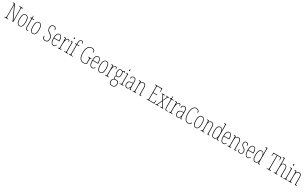

<svg xmlns="http://www.w3.org/2000/svg" viewBox="664 -4259 12782 7988"><g transform="rotate(30 7055.5 -265.0)"><path d="M36 0V-20H54Q79 -20 91 -26Q103 -32 106.5 -51Q110 -70 110 -108V-606Q110 -645 106.5 -663.5Q103 -682 91 -688Q79 -694 54 -694H36V-714H131L432 -67V-606Q432 -645 428.5 -663.5Q425 -682 413 -688Q401 -694 376 -694H348V-714H531V-694H513Q488 -694 476 -688Q464 -682 460.5 -663.5Q457 -645 457 -606V0H432L135 -639V-108Q135 -70 138.5 -51Q142 -32 154 -26Q166 -20 191 -20H219V0Z M764 10Q689 10 648 -57Q607 -124 607 -267Q607 -405 645.5 -473.5Q684 -542 766 -542Q846 -542 883.5 -473Q921 -404 921 -267Q921 -122 881 -56Q841 10 764 10ZM765 -15Q836 -15 864.5 -79.5Q893 -144 893 -267Q893 -392 864.5 -454.5Q836 -517 764 -517Q693 -517 664 -454.5Q635 -392 635 -267Q635 -143 666.5 -79Q698 -15 765 -15Z M1136 10Q1085 10 1063.5 -22.5Q1042 -55 1042 -141V-511H982V-530Q1018 -533 1032 -553Q1045 -570 1047 -596Q1049 -622 1050 -657H1070V-536H1170V-511H1070V-140Q1070 -65 1086.5 -40Q1103 -15 1134 -15Q1146 -15 1155.5 -16.5Q1165 -18 1178 -20V5Q1153 10 1136 10Z M1403 10Q1328 10 1287 -57Q1246 -124 1246 -267Q1246 -405 1284.5 -473.5Q1323 -542 1405 -542Q1485 -542 1522.5 -473Q1560 -404 1560 -267Q1560 -122 1520 -56Q1480 10 1403 10ZM1404 -15Q1475 -15 1503.5 -79.5Q1532 -144 1532 -267Q1532 -392 1503.5 -454.5Q1475 -517 1403 -517Q1332 -517 1303 -454.5Q1274 -392 1274 -267Q1274 -143 1305.5 -79Q1337 -15 1404 -15Z M1993 10Q1943 10 1912 -11Q1881 -32 1866.5 -63Q1852 -94 1852 -124Q1852 -136 1855.5 -152Q1859 -168 1871 -168Q1873 -128 1886 -93Q1899 -58 1925.5 -36.5Q1952 -15 1994 -15Q2053 -15 2084.5 -52.5Q2116 -90 2116 -163Q2116 -214 2103.5 -245Q2091 -276 2063.5 -300.5Q2036 -325 1991 -353Q1957 -376 1928.5 -402.5Q1900 -429 1883.5 -467.5Q1867 -506 1867 -565Q1867 -609 1883 -645Q1899 -681 1930.5 -702.5Q1962 -724 2006 -724Q2047 -724 2074.5 -707Q2102 -690 2116.5 -664.5Q2131 -639 2131 -614Q2131 -592 2124.5 -582.5Q2118 -573 2110 -573Q2110 -629 2083.5 -664Q2057 -699 2006 -699Q1950 -699 1922.5 -658.5Q1895 -618 1895 -557Q1895 -510 1907 -479Q1919 -448 1944.5 -424.5Q1970 -401 2008 -376Q2045 -352 2075.5 -326.5Q2106 -301 2125 -264.5Q2144 -228 2144 -172Q2144 -84 2106 -37Q2068 10 1993 10Z M2391 10Q2319 10 2276.5 -61Q2234 -132 2234 -262Q2234 -403 2273 -472.5Q2312 -542 2383 -542Q2452 -542 2487 -474.5Q2522 -407 2522 -291V-270H2262Q2262 -140 2296.5 -77.5Q2331 -15 2391 -15Q2435 -15 2460.5 -41.5Q2486 -68 2498 -99Q2502 -97 2504.5 -92Q2507 -87 2507 -77Q2507 -62 2493.5 -41.5Q2480 -21 2454.5 -5.5Q2429 10 2391 10ZM2494 -295Q2493 -394 2467.5 -455.5Q2442 -517 2383 -517Q2325 -517 2295 -457Q2265 -397 2262 -295Z M2601 0V-20H2602Q2633 -20 2647 -24Q2661 -28 2665 -44Q2669 -60 2669 -96V-440Q2669 -476 2665 -492Q2661 -508 2646 -512Q2631 -516 2599 -516H2596V-536H2693L2696 -435H2698Q2707 -459 2720 -484.5Q2733 -510 2754.5 -527Q2776 -544 2808 -544Q2842 -544 2857 -526.5Q2872 -509 2872 -483Q2872 -466 2867.5 -454.5Q2863 -443 2851 -443Q2851 -462 2848.5 -479Q2846 -496 2836.5 -507.5Q2827 -519 2804 -519Q2777 -519 2757 -496.5Q2737 -474 2723.5 -437Q2710 -400 2703.5 -357.5Q2697 -315 2697 -274V-96Q2697 -60 2701 -44Q2705 -28 2720 -24Q2735 -20 2766 -20H2777V0Z M2997 -658Q2987 -658 2981 -666Q2975 -674 2975 -698Q2975 -721 2981 -729.5Q2987 -738 2997 -738Q3007 -738 3013.5 -729.5Q3020 -721 3020 -698Q3020 -674 3013.5 -666Q3007 -658 2997 -658ZM2905 0V-20H2921Q2952 -20 2966 -24.5Q2980 -29 2984 -45Q2988 -61 2988 -96V-437Q2988 -473 2984.5 -489.5Q2981 -506 2968 -511Q2955 -516 2926 -516H2920V-536H3016V-96Q3016 -61 3020 -45Q3024 -29 3038 -24.5Q3052 -20 3082 -20H3095V0Z M3129 0V-20H3146Q3171 -20 3183 -25.5Q3195 -31 3198.5 -48.5Q3202 -66 3202 -103V-511H3132V-536H3202V-601Q3202 -688 3233.5 -730Q3265 -772 3323 -772Q3359 -772 3381 -753.5Q3403 -735 3403 -697Q3403 -680 3396.5 -669Q3390 -658 3382 -658Q3382 -701 3370.5 -724Q3359 -747 3323 -747Q3271 -747 3250.5 -705Q3230 -663 3230 -600V-536H3340V-511H3230V-103Q3230 -66 3233.5 -48.5Q3237 -31 3249 -25.5Q3261 -20 3286 -20H3323V0Z M3836 10Q3710 10 3651 -85Q3592 -180 3592 -358Q3592 -546 3658 -635Q3724 -724 3841 -724Q3891 -724 3923 -706Q3955 -688 3970.5 -662Q3986 -636 3986 -611Q3986 -586 3980.5 -575.5Q3975 -565 3965 -565Q3965 -602 3953.5 -632.5Q3942 -663 3915 -681Q3888 -699 3841 -699Q3733 -699 3676.5 -612.5Q3620 -526 3620 -358Q3620 -192 3670 -103.5Q3720 -15 3836 -15Q3874 -15 3905.5 -21Q3937 -27 3956 -40V-226Q3956 -261 3952 -277Q3948 -293 3934.5 -298Q3921 -303 3894 -303H3883V-323H4041V-303H4037Q4015 -303 4003.5 -298Q3992 -293 3988 -276.5Q3984 -260 3984 -225V-27Q3952 -8 3917.5 1Q3883 10 3836 10Z M4253 10Q4181 10 4138.5 -61Q4096 -132 4096 -262Q4096 -403 4135 -472.5Q4174 -542 4245 -542Q4314 -542 4349 -474.5Q4384 -407 4384 -291V-270H4124Q4124 -140 4158.5 -77.5Q4193 -15 4253 -15Q4297 -15 4322.5 -41.5Q4348 -68 4360 -99Q4364 -97 4366.5 -92Q4369 -87 4369 -77Q4369 -62 4355.5 -41.5Q4342 -21 4316.5 -5.5Q4291 10 4253 10ZM4356 -295Q4355 -394 4329.5 -455.5Q4304 -517 4245 -517Q4187 -517 4157 -457Q4127 -397 4124 -295Z M4632 10Q4557 10 4516 -57Q4475 -124 4475 -267Q4475 -405 4513.5 -473.5Q4552 -542 4634 -542Q4714 -542 4751.5 -473Q4789 -404 4789 -267Q4789 -122 4749 -56Q4709 10 4632 10ZM4633 -15Q4704 -15 4732.5 -79.5Q4761 -144 4761 -267Q4761 -392 4732.5 -454.5Q4704 -517 4632 -517Q4561 -517 4532 -454.5Q4503 -392 4503 -267Q4503 -143 4534.5 -79Q4566 -15 4633 -15Z M4873 0V-20H4874Q4905 -20 4919 -24Q4933 -28 4937 -44Q4941 -60 4941 -96V-440Q4941 -476 4937 -492Q4933 -508 4918 -512Q4903 -516 4871 -516H4868V-536H4965L4968 -435H4970Q4979 -459 4992 -484.5Q5005 -510 5026.5 -527Q5048 -544 5080 -544Q5114 -544 5129 -526.5Q5144 -509 5144 -483Q5144 -466 5139.5 -454.5Q5135 -443 5123 -443Q5123 -462 5120.5 -479Q5118 -496 5108.5 -507.5Q5099 -519 5076 -519Q5049 -519 5029 -496.5Q5009 -474 4995.5 -437Q4982 -400 4975.5 -357.5Q4969 -315 4969 -274V-96Q4969 -60 4973 -44Q4977 -28 4992 -24Q5007 -20 5038 -20H5049V0Z M5341 242Q5260 242 5224 199.5Q5188 157 5188 87Q5188 43 5202.5 13.5Q5217 -16 5237 -34Q5257 -52 5275 -61Q5263 -69 5253 -85Q5243 -101 5243 -130Q5243 -156 5254.5 -177Q5266 -198 5279 -213Q5254 -229 5236.5 -267Q5219 -305 5219 -357Q5219 -456 5252.5 -499Q5286 -542 5346 -542Q5373 -542 5395 -531Q5417 -520 5428 -506Q5442 -525 5456 -541Q5470 -557 5492 -557Q5511 -557 5520.5 -543.5Q5530 -530 5530 -512Q5530 -476 5509 -476Q5509 -504 5506 -516.5Q5503 -529 5488 -529Q5479 -529 5468.5 -519.5Q5458 -510 5443 -485Q5453 -466 5459 -438Q5465 -410 5465 -362Q5465 -283 5435 -239.5Q5405 -196 5346 -196Q5336 -196 5321.5 -197.5Q5307 -199 5299 -202Q5287 -188 5277.5 -170.5Q5268 -153 5268 -126Q5268 -96 5284.5 -83.5Q5301 -71 5332 -71H5389Q5455 -71 5481.5 -32Q5508 7 5508 67Q5508 146 5464.5 194Q5421 242 5341 242ZM5343 -220Q5437 -220 5437 -365Q5437 -451 5412.5 -484Q5388 -517 5341 -517Q5298 -517 5272.5 -481Q5247 -445 5247 -364Q5247 -294 5270.5 -257Q5294 -220 5343 -220ZM5342 217Q5416 217 5448 174Q5480 131 5480 67Q5480 14 5459.5 -16Q5439 -46 5377 -46H5320Q5290 -46 5266.5 -28Q5243 -10 5229.5 20Q5216 50 5216 86Q5216 122 5227 151.5Q5238 181 5265.5 199Q5293 217 5342 217Z M5660 -658Q5650 -658 5644 -666Q5638 -674 5638 -698Q5638 -721 5644 -729.5Q5650 -738 5660 -738Q5670 -738 5676.5 -729.5Q5683 -721 5683 -698Q5683 -674 5676.5 -666Q5670 -658 5660 -658ZM5568 0V-20H5584Q5615 -20 5629 -24.5Q5643 -29 5647 -45Q5651 -61 5651 -96V-437Q5651 -473 5647.5 -489.5Q5644 -506 5631 -511Q5618 -516 5589 -516H5583V-536H5679V-96Q5679 -61 5683 -45Q5687 -29 5701 -24.5Q5715 -20 5745 -20H5758V0Z M5918 10Q5868 10 5837.5 -28.5Q5807 -67 5807 -146Q5807 -224 5850.5 -261.5Q5894 -299 5983 -303L6046 -306V-371Q6046 -451 6024.5 -484Q6003 -517 5955 -517Q5908 -517 5883.5 -488.5Q5859 -460 5859 -395Q5838 -395 5838 -438Q5838 -482 5869.5 -512Q5901 -542 5956 -542Q6015 -542 6044.5 -502.5Q6074 -463 6074 -366V-103Q6074 -66 6078.5 -48.5Q6083 -31 6093.5 -25.5Q6104 -20 6123 -20H6125V0H6053L6048 -91H6046Q6027 -48 5999 -19Q5971 10 5918 10ZM5920 -15Q5958 -15 5986 -38.5Q6014 -62 6030 -102Q6046 -142 6046 -191V-283L5984 -280Q5904 -277 5869.5 -242.5Q5835 -208 5835 -146Q5835 -88 5855.5 -51.5Q5876 -15 5920 -15Z M6193 0V-20H6201Q6232 -20 6246 -24.5Q6260 -29 6264 -45Q6268 -61 6268 -96V-441Q6268 -476 6264 -492Q6260 -508 6246 -512Q6232 -516 6201 -516H6196V-536H6292L6295 -459H6297Q6316 -496 6343 -519Q6370 -542 6417 -542Q6485 -542 6515.5 -498.5Q6546 -455 6546 -363V-96Q6546 -61 6550 -45Q6554 -29 6567.5 -24.5Q6581 -20 6610 -20H6614V0H6518V-364Q6518 -434 6495.5 -475.5Q6473 -517 6419 -517Q6385 -517 6357 -499Q6329 -481 6312.5 -440.5Q6296 -400 6296 -333V-96Q6296 -61 6300 -45Q6304 -29 6318 -24.5Q6332 -20 6362 -20H6368V0Z M6870 0V-20H6887Q6912 -20 6924 -26Q6936 -32 6939.5 -51Q6943 -70 6943 -108V-606Q6943 -645 6939.5 -663.5Q6936 -682 6924 -688Q6912 -694 6887 -694H6870V-714H7214L7219 -550H7199L7197 -600Q7195 -641 7190.5 -660Q7186 -679 7170.5 -684Q7155 -689 7121 -689H6971V-387H7161V-362H6971L6969 -25H7148Q7181 -25 7195 -29.5Q7209 -34 7213.5 -49Q7218 -64 7220 -94L7224 -164H7244L7240 0Z M7282 0V-20H7287Q7308 -20 7320.5 -23Q7333 -26 7342 -37Q7351 -48 7362 -71L7461 -283L7364 -468Q7347 -501 7335.5 -508.5Q7324 -516 7298 -516H7296V-536H7444V-516H7423Q7395 -516 7388.5 -512.5Q7382 -509 7382 -502Q7382 -495 7389.5 -480Q7397 -465 7409 -442L7475 -314L7534 -440Q7545 -463 7551.5 -478.5Q7558 -494 7558 -501Q7558 -509 7552 -512.5Q7546 -516 7517 -516H7490V-536H7647V-516H7646Q7626 -516 7613.5 -513.5Q7601 -511 7592.5 -501Q7584 -491 7573 -468L7489 -288L7604 -68Q7621 -35 7632.5 -27.5Q7644 -20 7666 -20H7667V0H7517V-20H7545Q7574 -20 7580.5 -23.5Q7587 -27 7587 -34Q7587 -42 7579.5 -56.5Q7572 -71 7559 -95L7475 -256L7398 -90Q7388 -67 7381.5 -54.5Q7375 -42 7375 -34Q7375 -26 7381.5 -23Q7388 -20 7410 -20H7450V0Z M7836 10Q7785 10 7763.5 -22.5Q7742 -55 7742 -141V-511H7682V-530Q7718 -533 7732 -553Q7745 -570 7747 -596Q7749 -622 7750 -657H7770V-536H7870V-511H7770V-140Q7770 -65 7786.5 -40Q7803 -15 7834 -15Q7846 -15 7855.5 -16.5Q7865 -18 7878 -20V5Q7853 10 7836 10Z M7934 0V-20H7935Q7966 -20 7980 -24Q7994 -28 7998 -44Q8002 -60 8002 -96V-440Q8002 -476 7998 -492Q7994 -508 7979 -512Q7964 -516 7932 -516H7929V-536H8026L8029 -435H8031Q8040 -459 8053 -484.5Q8066 -510 8087.5 -527Q8109 -544 8141 -544Q8175 -544 8190 -526.5Q8205 -509 8205 -483Q8205 -466 8200.5 -454.5Q8196 -443 8184 -443Q8184 -462 8181.5 -479Q8179 -496 8169.5 -507.5Q8160 -519 8137 -519Q8110 -519 8090 -496.5Q8070 -474 8056.5 -437Q8043 -400 8036.5 -357.5Q8030 -315 8030 -274V-96Q8030 -60 8034 -44Q8038 -28 8053 -24Q8068 -20 8099 -20H8110V0Z M8349 10Q8299 10 8268.5 -28.5Q8238 -67 8238 -146Q8238 -224 8281.5 -261.5Q8325 -299 8414 -303L8477 -306V-371Q8477 -451 8455.5 -484Q8434 -517 8386 -517Q8339 -517 8314.5 -488.5Q8290 -460 8290 -395Q8269 -395 8269 -438Q8269 -482 8300.5 -512Q8332 -542 8387 -542Q8446 -542 8475.5 -502.5Q8505 -463 8505 -366V-103Q8505 -66 8509.5 -48.5Q8514 -31 8524.5 -25.5Q8535 -20 8554 -20H8556V0H8484L8479 -91H8477Q8458 -48 8430 -19Q8402 10 8349 10ZM8351 -15Q8389 -15 8417 -38.5Q8445 -62 8461 -102Q8477 -142 8477 -191V-283L8415 -280Q8335 -277 8300.5 -242.5Q8266 -208 8266 -146Q8266 -88 8286.5 -51.5Q8307 -15 8351 -15Z M8850 10Q8782 10 8735 -36Q8688 -82 8664 -164.5Q8640 -247 8640 -358Q8640 -471 8664.5 -553Q8689 -635 8736.5 -679.5Q8784 -724 8853 -724Q8921 -724 8960 -690Q8999 -656 8999 -612Q8999 -566 8978 -566Q8978 -629 8948.5 -664Q8919 -699 8852 -699Q8789 -699 8748 -654.5Q8707 -610 8687.5 -533Q8668 -456 8668 -358Q8668 -260 8688 -182.5Q8708 -105 8748.5 -60Q8789 -15 8850 -15Q8906 -15 8936 -42Q8966 -69 8982 -112Q8995 -104 8995 -84Q8995 -66 8976.5 -44Q8958 -22 8925.5 -6Q8893 10 8850 10Z M9228 10Q9153 10 9112 -57Q9071 -124 9071 -267Q9071 -405 9109.5 -473.5Q9148 -542 9230 -542Q9310 -542 9347.5 -473Q9385 -404 9385 -267Q9385 -122 9345 -56Q9305 10 9228 10ZM9229 -15Q9300 -15 9328.5 -79.5Q9357 -144 9357 -267Q9357 -392 9328.5 -454.5Q9300 -517 9228 -517Q9157 -517 9128 -454.5Q9099 -392 9099 -267Q9099 -143 9130.5 -79Q9162 -15 9229 -15Z M9461 0V-20H9469Q9500 -20 9514 -24.5Q9528 -29 9532 -45Q9536 -61 9536 -96V-441Q9536 -476 9532 -492Q9528 -508 9514 -512Q9500 -516 9469 -516H9464V-536H9560L9563 -459H9565Q9584 -496 9611 -519Q9638 -542 9685 -542Q9753 -542 9783.5 -498.5Q9814 -455 9814 -363V-96Q9814 -61 9818 -45Q9822 -29 9835.5 -24.5Q9849 -20 9878 -20H9882V0H9786V-364Q9786 -434 9763.5 -475.5Q9741 -517 9687 -517Q9653 -517 9625 -499Q9597 -481 9580.5 -440.5Q9564 -400 9564 -333V-96Q9564 -61 9568 -45Q9572 -29 9586 -24.5Q9600 -20 9630 -20H9636V0Z M10104 10Q10058 10 10024.5 -16Q9991 -42 9973 -103Q9955 -164 9955 -267Q9955 -372 9974.5 -432.5Q9994 -493 10028.5 -518.5Q10063 -544 10108 -544Q10156 -544 10185 -516.5Q10214 -489 10231 -445H10235Q10232 -468 10231 -493Q10230 -518 10230 -544V-656Q10230 -696 10226 -713.5Q10222 -731 10209 -735.5Q10196 -740 10168 -740H10163V-760H10258V-86Q10258 -56 10262.5 -42Q10267 -28 10280.5 -24Q10294 -20 10321 -20H10331V0H10234L10230 -95H10228Q10211 -47 10181 -18.5Q10151 10 10104 10ZM10105 -15Q10167 -15 10199 -79.5Q10231 -144 10231 -265Q10231 -388 10204.5 -453.5Q10178 -519 10110 -519Q10071 -519 10042.5 -494.5Q10014 -470 9998.5 -414.5Q9983 -359 9983 -265Q9983 -132 10015 -73.5Q10047 -15 10105 -15Z M10550 10Q10478 10 10435.5 -61Q10393 -132 10393 -262Q10393 -403 10432 -472.5Q10471 -542 10542 -542Q10611 -542 10646 -474.5Q10681 -407 10681 -291V-270H10421Q10421 -140 10455.5 -77.5Q10490 -15 10550 -15Q10594 -15 10619.5 -41.5Q10645 -68 10657 -99Q10661 -97 10663.5 -92Q10666 -87 10666 -77Q10666 -62 10652.5 -41.5Q10639 -21 10613.5 -5.5Q10588 10 10550 10ZM10653 -295Q10652 -394 10626.5 -455.5Q10601 -517 10542 -517Q10484 -517 10454 -457Q10424 -397 10421 -295Z M10752 0V-20H10760Q10791 -20 10805 -24.5Q10819 -29 10823 -45Q10827 -61 10827 -96V-441Q10827 -476 10823 -492Q10819 -508 10805 -512Q10791 -516 10760 -516H10755V-536H10851L10854 -459H10856Q10875 -496 10902 -519Q10929 -542 10976 -542Q11044 -542 11074.5 -498.5Q11105 -455 11105 -363V-96Q11105 -61 11109 -45Q11113 -29 11126.5 -24.5Q11140 -20 11169 -20H11173V0H11077V-364Q11077 -434 11054.5 -475.5Q11032 -517 10978 -517Q10944 -517 10916 -499Q10888 -481 10871.5 -440.5Q10855 -400 10855 -333V-96Q10855 -61 10859 -45Q10863 -29 10877 -24.5Q10891 -20 10921 -20H10927V0Z M11348 10Q11308 10 11283 -7Q11258 -24 11246.5 -48Q11235 -72 11235 -93Q11235 -139 11256 -139Q11256 -80 11278.5 -47.5Q11301 -15 11349 -15Q11395 -15 11420 -43Q11445 -71 11445 -129Q11445 -163 11429.5 -194Q11414 -225 11361 -259Q11321 -288 11297 -312.5Q11273 -337 11263 -362.5Q11253 -388 11253 -421Q11253 -475 11282 -508Q11311 -541 11361 -541Q11408 -541 11436.5 -516Q11465 -491 11465 -450Q11465 -405 11444 -405Q11444 -516 11361 -516Q11318 -516 11299.5 -488Q11281 -460 11281 -420Q11281 -379 11304 -347Q11327 -315 11375 -283Q11434 -246 11453.5 -208Q11473 -170 11473 -126Q11473 -62 11440 -26Q11407 10 11348 10Z M11717 10Q11645 10 11602.5 -61Q11560 -132 11560 -262Q11560 -403 11599 -472.5Q11638 -542 11709 -542Q11778 -542 11813 -474.5Q11848 -407 11848 -291V-270H11588Q11588 -140 11622.5 -77.5Q11657 -15 11717 -15Q11761 -15 11786.5 -41.5Q11812 -68 11824 -99Q11828 -97 11830.5 -92Q11833 -87 11833 -77Q11833 -62 11819.5 -41.5Q11806 -21 11780.5 -5.5Q11755 10 11717 10ZM11820 -295Q11819 -394 11793.5 -455.5Q11768 -517 11709 -517Q11651 -517 11621 -457Q11591 -397 11588 -295Z M12089 10Q12043 10 12009.5 -16Q11976 -42 11958 -103Q11940 -164 11940 -267Q11940 -372 11959.5 -432.5Q11979 -493 12013.5 -518.5Q12048 -544 12093 -544Q12141 -544 12170 -516.5Q12199 -489 12216 -445H12220Q12217 -468 12216 -493Q12215 -518 12215 -544V-656Q12215 -696 12211 -713.5Q12207 -731 12194 -735.5Q12181 -740 12153 -740H12148V-760H12243V-86Q12243 -56 12247.5 -42Q12252 -28 12265.5 -24Q12279 -20 12306 -20H12316V0H12219L12215 -95H12213Q12196 -47 12166 -18.5Q12136 10 12089 10ZM12090 -15Q12152 -15 12184 -79.5Q12216 -144 12216 -265Q12216 -388 12189.5 -453.5Q12163 -519 12095 -519Q12056 -519 12027.5 -494.5Q11999 -470 11983.5 -414.5Q11968 -359 11968 -265Q11968 -132 12000 -73.5Q12032 -15 12090 -15Z M12638 0V-20H12672Q12697 -20 12709 -26Q12721 -32 12724.5 -51Q12728 -70 12728 -108V-689H12631Q12592 -689 12582.5 -675Q12573 -661 12571 -620L12569 -563H12549L12553 -714H12934L12938 -563H12918L12916 -620Q12915 -661 12905 -675Q12895 -689 12856 -689H12756V-108Q12756 -70 12759.5 -51Q12763 -32 12775 -26Q12787 -20 12812 -20H12845V0Z M12974 0V-20H12983Q13014 -20 13028 -24.5Q13042 -29 13046 -45Q13050 -61 13050 -96V-664Q13050 -698 13046 -714Q13042 -730 13030 -735Q13018 -740 12993 -740H12977V-760H13078V-495Q13078 -478 13075 -451H13077Q13091 -486 13120.5 -514Q13150 -542 13201 -542Q13260 -542 13294 -497.5Q13328 -453 13328 -364V-94Q13328 -61 13331.5 -45.5Q13335 -30 13348 -25Q13361 -20 13389 -20H13397V0H13300V-364Q13300 -438 13277 -477.5Q13254 -517 13195 -517Q13138 -517 13108 -472.5Q13078 -428 13078 -333V-96Q13078 -61 13082 -45Q13086 -29 13100 -24.5Q13114 -20 13144 -20H13149V0Z M13533 -658Q13523 -658 13517 -666Q13511 -674 13511 -698Q13511 -721 13517 -729.5Q13523 -738 13533 -738Q13543 -738 13549.5 -729.5Q13556 -721 13556 -698Q13556 -674 13549.5 -666Q13543 -658 13533 -658ZM13441 0V-20H13457Q13488 -20 13502 -24.5Q13516 -29 13520 -45Q13524 -61 13524 -96V-437Q13524 -473 13520.5 -489.5Q13517 -506 13504 -511Q13491 -516 13462 -516H13456V-536H13552V-96Q13552 -61 13556 -45Q13560 -29 13574 -24.5Q13588 -20 13618 -20H13631V0Z M13666 0V-20H13674Q13705 -20 13719 -24.5Q13733 -29 13737 -45Q13741 -61 13741 -96V-441Q13741 -476 13737 -492Q13733 -508 13719 -512Q13705 -516 13674 -516H13669V-536H13765L13768 -459H13770Q13789 -496 13816 -519Q13843 -542 13890 -542Q13958 -542 13988.5 -498.5Q14019 -455 14019 -363V-96Q14019 -61 14023 -45Q14027 -29 14040.5 -24.5Q14054 -20 14083 -20H14087V0H13991V-364Q13991 -434 13968.5 -475.5Q13946 -517 13892 -517Q13858 -517 13830 -499Q13802 -481 13785.5 -440.5Q13769 -400 13769 -333V-96Q13769 -61 13773 -45Q13777 -29 13791 -24.5Q13805 -20 13835 -20H13841V0Z"/></g></svg>

Font: Noto Serif Georgian ExtraCondensed Thin
Style: Regular
Weight: 100
Width: 2
Designer: Monotype Design Team, Akaki Razmadze
Foundry: Google LLC
Version: Version 2.003; ttfautohint (v1.8.4.7-5d5b)